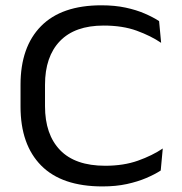

<svg xmlns="http://www.w3.org/2000/svg" viewBox="-20 -672 669 706"><path d="M357 13.5Q207.5 13.5 131.5 -63.2Q55.5 -140 55.5 -280V-360.5Q55.5 -499.5 131 -576Q206.5 -652.5 353 -652.5Q402 -652.5 441.8 -644Q481.5 -635.5 512.5 -622Q543.5 -608.5 565 -594.5L572.5 -514.5Q535 -540 483 -559Q431 -578 361 -578Q255.5 -578 200.5 -521Q145.5 -464 145.5 -360V-281.5Q145.5 -177.5 201 -120Q256.5 -62.5 367 -62.5Q434.5 -62.5 487.2 -81.2Q540 -100 578.5 -126L571 -45Q549.5 -31 518 -17.5Q486.5 -4 446.2 4.8Q406 13.5 357 13.5Z"/></svg>

Font: Anek Gujarati SemiExpanded
Style: Regular
Weight: 400
Width: 6
Designer: Mrunmayee Ghaisas (Gujarati), Yesha Goshar (Latin)
Foundry: Ek Type
Version: Version 1.003